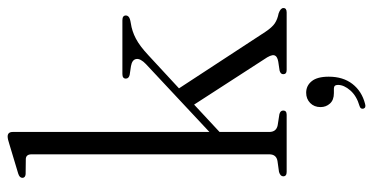

<svg xmlns="http://www.w3.org/2000/svg" viewBox="-256 -514 975 502"><g transform="rotate(-90 231.0 -262.5)"><path d="M33 0Q21.5 0 21.5 -9Q21.5 -16.5 33 -20L61.5 -24Q79 -27 79 -45.5V-667Q79 -681 67.5 -682L27 -682.5Q17.5 -683.5 17.5 -691Q17.5 -698.5 29 -702L105.5 -725Q119 -729.5 125.5 -729.5Q137.5 -729.5 137.5 -716V-202L315 -368Q330 -382.5 328.2 -393.2Q326.5 -404 310 -407L286.5 -410.5Q277 -413 277 -420.5Q277 -429.5 289 -429.5H429.5Q442 -429.5 442 -420.5Q442 -416 438.2 -412.8Q434.5 -409.5 422 -407.5Q401 -404.5 381.5 -394.2Q362 -384 338 -361.5L251.5 -281.5L399 -56Q411 -38 421.5 -31Q432 -24 447.5 -21Q461.5 -16 461.5 -8.5Q461.5 0 450 0H299.5Q288.5 0 288.5 -9Q288.5 -16 298 -18.5L321.5 -22Q336 -24.5 338 -32.8Q340 -41 327 -59.5L209 -242L137.5 -175.5V-45.5Q137.5 -27 155 -23.5L184 -19Q193.5 -16.5 193.5 -9Q193.5 0 182.5 0ZM239 123.5Q221 123.5 211.8 113.2Q202.5 103 202.5 88.5Q202.5 72 213.2 61.5Q224 51 240 51Q258.5 51 270.2 65.5Q282 80 282 110Q282 147.5 263 172Q244 196.5 211 205Q201 208 198.5 201Q196.5 193 205.5 190.5Q231.5 183 246 166.5Q260.5 150 260.5 134Q260.5 123.5 251 123.5Z"/></g></svg>

Font: Fraunces 144pt S050 Light
Style: Regular
Weight: 300
Version: Version 1.000; ttfautohint (v1.8.3)